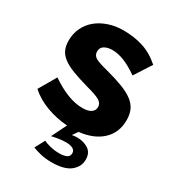

<svg xmlns="http://www.w3.org/2000/svg" viewBox="-179 -638 856 944"><g transform="rotate(30 249.5 -165.5)"><path d="M181 127Q192 134 218 140.5Q244 147 271 147Q295 147 311 140Q327 133 327 115Q327 98 312 90.5Q297 83 273 83Q252 83 228.5 87Q205 91 194 94L236 9Q175 5 118 -16Q61 -37 20 -74L77 -172Q125 -139 170.5 -121Q216 -103 258 -103Q289 -103 306 -114Q323 -125 323 -146Q323 -167 301.5 -179.5Q280 -192 226 -206Q173 -221 136.5 -235Q100 -249 77 -266Q54 -283 44 -305Q34 -327 34 -357Q34 -397 50 -430Q66 -463 94 -486Q122 -509 160.5 -522Q199 -535 244 -535Q303 -535 354.5 -519Q406 -503 454 -461L392 -365Q347 -396 312 -410Q277 -424 244 -424Q218 -424 200 -413.5Q182 -403 182 -380Q182 -358 201.5 -347Q221 -336 274 -323Q330 -308 368.5 -293Q407 -278 431 -259.5Q455 -241 466 -217Q477 -193 477 -160Q477 -89 430 -45Q383 -1 301 8L280 38Q293 35 310 35Q346 35 373 52.5Q400 70 400 109Q400 149 366 176.5Q332 204 260 204Q225 204 198 197.5Q171 191 151 183Z"/></g></svg>

Font: Oxford Sans
Style: Regular
Weight: 800
Designer: Matt McInerney, Pablo Impallari, Rodrigo Fuenzalida
Foundry: Matt McInerney, Pablo Impallari, Rodrigo Fuenzalida
Version: Version 3.000g; ttfautohint (v1.5) -l 8 -r 28 -G 28 -x 14 -D